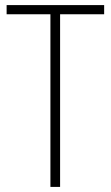

<svg xmlns="http://www.w3.org/2000/svg" viewBox="-20 -734 436 754"><path d="M216 0V-678H389V-714H6V-678H178V0Z"/></svg>

Font: Noto Sans Malayalam Condensed ExtraLight
Style: Regular
Weight: 200
Width: 3
Designer: Jelle Bosma - Monotype Design Team
Foundry: Monotype Imaging Inc.
Version: Version 2.104